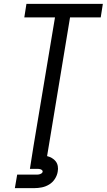

<svg xmlns="http://www.w3.org/2000/svg" viewBox="-20 -755 553 995"><path d="M154 0 265 -665H106L117 -735H513L502 -665H343L233 0ZM57 220 69 150H169Q174 150 178.5 149.5Q183 149 187.5 147.5Q192 146 196 143Q200 140 201 135Q202 131 198.5 127.5Q195 124 191 122.5Q187 121 182.5 120.5Q178 120 174 120H135L154 0H233L224 54Q237 57 249 64Q261 71 269 81.5Q277 92 279.5 106Q282 120 279 135Q276 154 264.5 172Q253 190 235 201Q217 212 197 216Q177 220 157 220Z"/></svg>

Font: Iosevka Curly Oblique
Style: Regular
Weight: 400
Italic angle: -9°
Monospace: yes
Designer: Belleve Invis
Foundry: Belleve Invis
Version: Version 11.1.0; ttfautohint (v1.8.3)